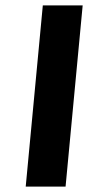

<svg xmlns="http://www.w3.org/2000/svg" viewBox="-20 -693 340 713"><path d="M75.5 0 139 -673H287L223.5 0Z"/></svg>

Font: Karla ExtraBold
Style: Italic
Weight: 800
Italic angle: -8°
Designer: Jonathan Pinhorn
Version: Version 2.004;gftools[0.9.33]